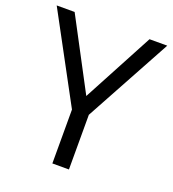

<svg xmlns="http://www.w3.org/2000/svg" viewBox="-131 -814 822 914"><g transform="rotate(20 280.0 -357.0)"><path d="M279.8 -356.9 470.2 -713.9H560.1L321.8 -276.9V0H237.8V-272.9L0 -713.9H90.8Z"/></g></svg>

Font: HunimalSansv1.5
Style: Regular
Weight: 400
Foundry: Ascender Corporation
Version: Version 1.10